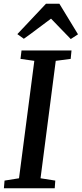

<svg xmlns="http://www.w3.org/2000/svg" viewBox="-20 -1015 440 1035"><path d="M1 0 4.5 -41.5 82.5 -54 165 -687 90.5 -697.5 96 -743H365.5L361 -697.5L280.5 -687L198.5 -54L278 -41.5L275 0ZM73.5 -831 228 -995H300L400.5 -830L361.5 -804.5Q334.5 -832 308.2 -859.5Q282 -887 255 -914.5Q217 -887 182 -860Q147 -833 108.5 -806Z"/></svg>

Font: Merriweather Light 18pt Medium
Style: Italic
Weight: 500
Italic angle: -7.8°
Version: Version 2.101